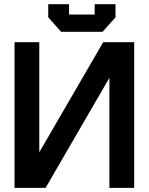

<svg xmlns="http://www.w3.org/2000/svg" viewBox="-20 -903 715 923"><path d="M625 0H505.9V-528.8L199.2 0H49.8V-700.2H168.9V-170.9L476.1 -700.2H625ZM211.9 -819.8V-882.8H312V-833H435.1V-882.8H535.2V-819.8L473.1 -750H273.9Z"/></svg>

Font: Cakra Normal
Style: Regular
Weight: 400
Designer: Lucia Kollert, Vojtech Kollert
Foundry: OoM Type
Version: Version 1.000;Glyphs 3.1.1 (3148)